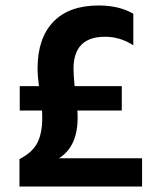

<svg xmlns="http://www.w3.org/2000/svg" viewBox="-20 -680 573 700"><path d="M498 0H51V-100Q98 -124 116 -159Q134 -194 134 -250Q134 -268 133 -277H52V-366H122Q117 -404 117 -431Q117 -540 174 -600Q231 -660 340 -660Q414 -660 466 -630V-515Q418 -546 363 -546Q248 -546 248 -429Q248 -410 252 -366H424V-277H262Q263 -268 263 -250Q263 -146 195 -103H498Z"/></svg>

Font: Hind Jalandhar SemiBold
Style: Regular
Weight: 600
Designer: Namrata Goyal
Foundry: Indian Type Foundry
Version: Version 0.702;PS 1.0;hotconv 1.0.81;makeotf.lib2.5.63406